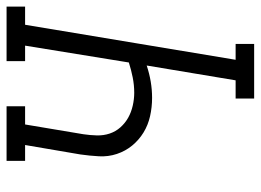

<svg xmlns="http://www.w3.org/2000/svg" viewBox="-152 -652 775 570"><g transform="rotate(90 235.0 -367.5)"><path d="M-30 0V-55H24L128 -680H81V-735H243V-680H189L145 -416Q169 -424 193 -428Q217 -432 241 -432Q269 -432 295.5 -426Q322 -420 344 -406.5Q366 -393 382.5 -373Q399 -353 407.5 -327.5Q416 -302 414.5 -274.5Q413 -247 409 -219L381 -55H428V0H266V-55H320L349 -228Q352 -248 352.5 -268Q353 -288 347 -306Q341 -324 328.5 -338Q316 -352 300 -361Q284 -370 264.5 -374.5Q245 -379 226 -379Q203 -379 180.5 -374.5Q158 -370 136 -363L86 -55H132V0Z"/></g></svg>

Font: Iosevka Slab Light
Style: Italic
Weight: 300
Italic angle: -9°
Monospace: yes
Designer: Belleve Invis
Foundry: Belleve Invis
Version: Version 11.1.1; ttfautohint (v1.8.3)